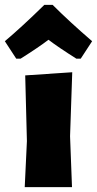

<svg xmlns="http://www.w3.org/2000/svg" viewBox="-59 -772 400 792"><path d="M8 -530 -39 -602Q30 -660 124 -752H158Q228 -682 321 -602L274 -530H256Q180 -578 141 -608Q102 -578 26 -530ZM43 0 52 -190 45 -461 239 -474 230 -210 238 0Z"/></svg>

Font: Alegreya Sans Black
Style: Regular
Weight: 900
Designer: Juan Pablo del Peral
Foundry: Huerta Tipografica
Version: Version 2.007